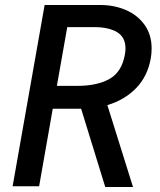

<svg xmlns="http://www.w3.org/2000/svg" viewBox="-20 -745 640 768"><path d="M158.5 -725H381.5Q436.5 -725 483.2 -705Q530 -685 558.2 -645.8Q586.5 -606.5 586.5 -551Q586.5 -530.5 583 -511Q570 -439 524 -392Q478 -345 409.5 -324.5L512 3H401L304.5 -310H191L136.5 0H30.5ZM479.5 -526.5Q482 -540.5 482 -551Q482 -596.5 448 -616.5Q414 -636.5 358 -636.5H249L207.5 -401.5H289Q368 -401.5 417.5 -429Q467 -456.5 479.5 -526.5Z"/></svg>

Font: JuliaMono Medium
Style: Italic
Weight: 500
Italic angle: -9°
Monospace: yes
Designer: cormullion
Foundry: corm
Version: Version 0.054; ttfautohint (v1.8.4)